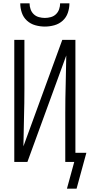

<svg xmlns="http://www.w3.org/2000/svg" viewBox="-20 -975 540 1156"><path d="M250 -815Q221 -815 192.5 -823Q164 -831 142.5 -850.5Q121 -870 111.5 -898Q102 -926 102 -955H158Q158 -937 164 -919.5Q170 -902 183 -889.5Q196 -877 214 -872Q232 -867 250 -867Q268 -867 286 -872Q304 -877 317 -889.5Q330 -902 336 -919.5Q342 -937 342 -955H398Q398 -926 388.5 -898Q379 -870 357.5 -850.5Q336 -831 307.5 -823Q279 -815 250 -815ZM383 161 427 0H373V-294Q373 -381 375.5 -468Q378 -555 379 -641L145 0H66V-735H127V-441Q127 -354 124.5 -267Q122 -180 121 -94L355 -735H434V-55H500L441 161Z"/></svg>

Font: Iosevka Fixed SS04 Light
Style: Regular
Weight: 300
Monospace: yes
Designer: Belleve Invis
Foundry: Belleve Invis
Version: Version 32.5.0